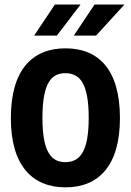

<svg xmlns="http://www.w3.org/2000/svg" viewBox="-20 -804 570 837"><path d="M128.9 -648.9H228L331.1 -784.2H219.2ZM301.8 -648.9H398.9L522.5 -784.2H392.1ZM265.6 12.7C410.2 12.7 502.9 -82 502.9 -289.1C502.9 -500 410.2 -593.3 265.6 -593.3C121.1 -593.3 27.3 -500 27.3 -289.1C27.3 -82 121.1 12.7 265.6 12.7ZM264.2 -97.2C204.6 -97.2 165 -140.1 165 -290C165 -443.4 204.6 -484.9 264.2 -484.9C326.7 -484.9 366.7 -443.4 366.7 -290C366.7 -140.1 326.7 -97.2 264.2 -97.2Z"/></svg>

Font: Decalotype SemiBold
Style: Regular
Weight: 600
Designer: Alfredo Marco Pradil
Foundry: Alfredo Marco Pradil
Version: Version 1.0